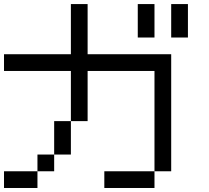

<svg xmlns="http://www.w3.org/2000/svg" viewBox="-20 -937 1040 957"><path d="M0 0V-83.3H166.7V0ZM750 -916.7V-750H666.7V-916.7ZM0 -583.3V-666.7H333.3V-916.7H416.7V-666.7H833.3V-83.3H750V-583.3H416.7V-333.3H333.3V-583.3ZM750 -83.3V0H500V-83.3ZM166.7 -83.3V-166.7H250V-83.3ZM916.7 -916.7V-750H833.3V-916.7ZM333.3 -166.7H250V-333.3H333.3Z"/></svg>

Font: Galmuri11 Regular
Style: Regular
Weight: 400
Designer: Minseo Lee (Quiple)
Version: Version 2.356;hotconv 1.1.0;makeotfexe 2.6.0 DEVELOPMENT